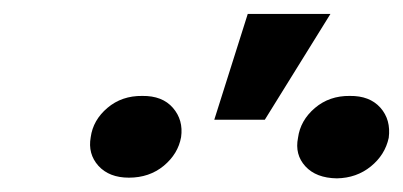

<svg xmlns="http://www.w3.org/2000/svg" viewBox="-20 -867 587 280"><path d="M292.5 -692.4 341.3 -846.7H461.9L366.2 -692.4ZM112.3 -667Q115.7 -691.9 136.7 -709.7Q157.7 -727.5 187.5 -727.1Q216.8 -727.5 232.2 -709.7Q247.6 -691.9 244.1 -667Q239.7 -642.6 218.8 -625.2Q197.8 -607.9 168 -607.9Q139.2 -607.9 123.5 -625.2Q107.9 -642.6 112.3 -667ZM414.6 -666Q418 -691.4 439.2 -709.5Q460.4 -727.5 490.2 -727.1Q519 -727.5 534.7 -710Q550.3 -692.4 546.9 -666Q541.5 -641.1 520.8 -624.3Q500 -607.4 471.2 -606.9Q440.9 -607.4 425.3 -624.5Q409.7 -641.6 414.6 -666Z"/></svg>

Font: Inter Tight SemiBold
Style: Italic
Weight: 600
Italic angle: -9.39999°
Designer: Rasmus Andersson
Foundry: rsms
Version: Version 3.004